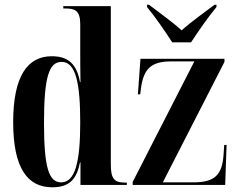

<svg xmlns="http://www.w3.org/2000/svg" viewBox="-20 -786 1005 816"><path d="M712 -606H792C821 -651 868 -718 900 -756V-766H892C853 -736 794 -695 752 -657C710 -695 652 -736 613 -766H605V-756C637 -718 683 -651 712 -606ZM202 10C277 10 306 -26 320 -96H322V0H519V-10H511C467 -10 451 -25 451 -86V-760H249V-750H256C297 -750 321 -743 321 -683V-577C321 -539 321 -498 322 -437H320C306 -514 270 -547 200 -547C98 -547 36 -464 36 -267C36 -71 97 10 202 10ZM544 0H937L943 -170H933L930 -127C924 -43 893 -11 802 -11H672L934 -523V-536H577L566 -385H576L579 -410C590 -494 623 -525 707 -525H806L544 -13ZM240 -11C188 -11 167 -72 167 -264C167 -461 189 -523 242 -523C302 -523 321 -433 321 -265C321 -96 299 -11 240 -11Z"/></svg>

Font: Noto Serif Display ExtraCondensed
Style: Bold
Weight: 700
Width: 2
Designer: Monotype Design Team
Foundry: Monotype Imaging Inc.
Version: Version 2.009